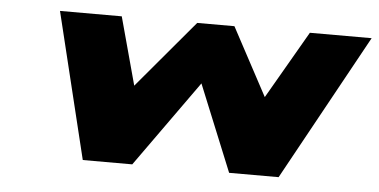

<svg xmlns="http://www.w3.org/2000/svg" viewBox="-38 -480 1077 545"><g transform="rotate(5 500.5 -208.0)"><path d="M355 0 530.6 -246 631 0H772L1000.7 -416H824.7L713.1 -223L609.7 -416H503.7L341.1 -223L288.7 -416H112.7L214 0Z"/></g></svg>

Font: Hussar Milosc
Style: Obl
Weight: 700
Foundry: Cannot Into Space Fonts
Version: Version 1.02